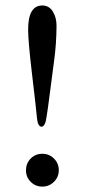

<svg xmlns="http://www.w3.org/2000/svg" viewBox="-20 -669 310 703"><path d="M132.3 -205.1Q118.2 -205.1 115.2 -238.3Q112.3 -271.5 97.7 -394Q83 -517.1 83 -561Q83 -648.9 134.8 -648.9Q159.7 -648.9 173.3 -627Q187 -605 187 -574.7Q186.5 -508.8 178.7 -451.2Q170.9 -393.6 162.6 -328.1Q154.3 -263.2 150.9 -244.1Q146 -205.1 132.3 -205.1ZM134.8 -106Q160.2 -106 177.7 -88.4Q195.3 -70.8 195.3 -45.9Q195.3 -21 177.7 -3.4Q160.2 14.2 134.8 14.2Q109.4 14.2 92.3 -3.4Q74.7 -21 75.2 -45.9Q75.2 -70.8 92.3 -88.4Q109.9 -106 134.8 -106Z"/></svg>

Font: EBGaramond
Style: Regular
Weight: 400
Version: Version 000.012g